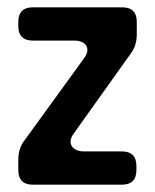

<svg xmlns="http://www.w3.org/2000/svg" viewBox="-20 -505 424 525"><path d="M313 0H70Q30 0 30 -40V-67Q30 -97 44 -117L210 -346Q219 -358 219 -368Q219 -380 209.5 -387Q200 -394 183 -394H70Q30 -394 30 -434V-445Q30 -485 70 -485H314Q354 -485 354 -445V-412Q354 -382 340 -362L181 -139Q173 -128 173 -117Q173 -106 183 -98.5Q193 -91 209 -91H313Q353 -91 353 -51V-40Q353 0 313 0Z"/></svg>

Font: ZCOOL QingKe HuangYou
Style: Regular
Weight: 400
Version: Version 1.000